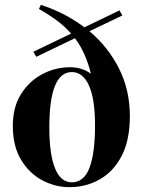

<svg xmlns="http://www.w3.org/2000/svg" viewBox="-20 -759 592 794"><path d="M267 15Q209 15 155.5 -13Q102 -41 67.5 -97.5Q33 -154 33 -238Q33 -316 67 -370Q101 -424 155 -452.5Q209 -481 270 -481Q319 -481 356 -454Q334 -543 290 -601L130 -524L118 -545L274 -620Q249 -649 216 -673.5Q183 -698 141 -722L149 -739Q250 -706 329 -646L474 -716L486 -695L350 -630Q427 -565 472 -476Q517 -387 517 -279Q517 -180 483.5 -115Q450 -50 393 -17.5Q336 15 267 15ZM277 -5Q327 -5 350 -65Q373 -125 373 -241Q373 -349 348 -405Q323 -461 277 -461Q184 -461 184 -232Q184 -121 207.5 -63Q231 -5 277 -5Z"/></svg>

Font: DeepMind Serif Display
Style: Regular
Weight: 400
Designer: Frank Grießhammer / Modifications: Colophon Foundry
Foundry: Colophon Foundry
Version: Version 5.003; ttfautohint (v1.8.2)